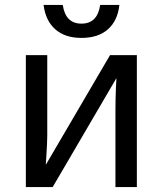

<svg xmlns="http://www.w3.org/2000/svg" viewBox="-20 -760 661 780"><path d="M85 0V-536H172V-209Q172 -197 171 -174Q170 -151 168.5 -128.5Q167 -106 166 -92H167L427 -536H536V0H449V-316Q449 -332 449.5 -356.5Q450 -381 451 -404.5Q452 -428 453 -441H452L194 0ZM311 -606Q244 -606 204.5 -641Q165 -676 157 -740H235Q246 -664 311 -664Q376 -664 387 -740H465Q458 -676 418.5 -641Q379 -606 311 -606Z"/></svg>

Font: Noto Sans Living
Style: Regular
Weight: 400
Designer: Monotype Design Team
Foundry: Monotype Imaging Inc.
Version: Version 2.013; ttfautohint (v1.8.4.7-5d5b)